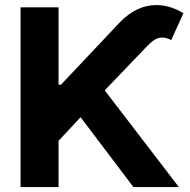

<svg xmlns="http://www.w3.org/2000/svg" viewBox="-20 -757 769 777"><path d="M217 -727.3V-414.1H226.6L465.2 -666.9Q498.9 -701.7 535.9 -719.1Q572.8 -736.5 612.6 -736.5Q639.2 -736.5 666.7 -728.5Q694.2 -720.5 722.3 -703.8L672.9 -594.8Q653.4 -605.1 636.7 -605.1Q620.4 -605.1 606 -596.2Q591.6 -587.4 575.3 -570.3L403.8 -391.3L703.8 0H519.9L306.1 -282.7L217 -187.1V0H63.2V-727.3Z"/></svg>

Font: Cannonade
Style: Bold
Weight: 700
Designer: Rasmus Andersson
Foundry: rsms
Version: Version 3.012;git-f93a4a705